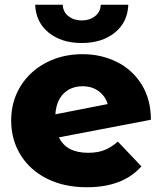

<svg xmlns="http://www.w3.org/2000/svg" viewBox="-20 -779 682 808"><path d="M476 -183 575 -79Q498 9 345 9Q250 9 178 -27Q106 -63 66.5 -127Q27 -191 27 -272Q27 -352 66 -415.5Q105 -479 173.5 -515Q242 -551 327 -551Q406 -551 471.5 -518.5Q537 -486 576 -423.5Q615 -361 615 -275L228 -201Q259 -136 351 -136Q390 -136 418.5 -147Q447 -158 476 -183ZM213 -298 433 -341Q423 -375 395 -395.5Q367 -416 328 -416Q279 -416 248 -385.5Q217 -355 213 -298ZM128 -759H244Q245 -729 268 -711Q291 -693 324 -693Q357 -693 380 -711Q403 -729 404 -759H520Q517 -685 463 -641.5Q409 -598 324 -598Q239 -598 185 -641.5Q131 -685 128 -759Z"/></svg>

Font: Montserrat Alternates ExtraBold
Style: Regular
Weight: 800
Designer: Julieta Ulanovsky
Foundry: Julieta Ulanovsky
Version: Version 7.200